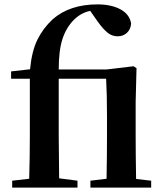

<svg xmlns="http://www.w3.org/2000/svg" viewBox="-20 -850 737 870"><path d="M596.7 -39.1 665 -31.2V0H389.6V-31.2L462.9 -40Q464.8 -153.3 464.8 -235.4V-326.2Q464.8 -422.9 460.9 -493.2H246.1V-235.4Q246.1 -170.9 248 -42L331.1 -31.2V0H35.2V-31.2L112.3 -40Q115.2 -136.7 115.2 -235.4V-493.2H30.3V-526.4L116.2 -536.1Q124 -618.2 149.4 -669.9Q174.8 -721.7 218.8 -762.7Q295.9 -830.1 421.9 -830.1Q484.4 -830.1 525.9 -807.6Q567.4 -785.2 574.2 -743.2Q572.3 -717.8 555.7 -701.7Q539.1 -685.5 512.7 -685.5Q488.3 -685.5 468.3 -701.2Q448.2 -716.8 422.9 -752L388.7 -800.8Q346.7 -792 314.5 -759.8Q280.3 -725.6 263.2 -673.8Q246.1 -622.1 246.1 -535.2H462.9L585 -549.8L598.6 -541L594.7 -388.7V-235.4Q594.7 -152.3 596.7 -39.1Z"/></svg>

Font: GenYoMin TW TTF Bold
Style: Regular
Weight: 700
Version: Version 1.300